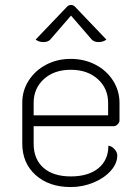

<svg xmlns="http://www.w3.org/2000/svg" viewBox="-20 -747 558 776"><path d="M70 -167V-332Q70 -381 96 -421.5Q122 -462 166.5 -485.5Q211 -509 266 -509Q321 -509 366 -485.5Q411 -462 437 -421Q463 -380 463 -331V-260Q463 -252 455.5 -244.5Q448 -237 440 -237H116V-166Q116 -104 155.5 -69Q195 -34 266 -34Q337 -34 377.5 -67Q418 -100 418 -158Q431 -157 442.5 -144.5Q454 -132 454 -119Q454 -86 427.5 -56.5Q401 -27 357.5 -9Q314 9 266 9Q178 9 124 -39.5Q70 -88 70 -167ZM417 -281V-331Q417 -390 375 -427.5Q333 -465 266 -465Q199 -465 157.5 -427.5Q116 -390 116 -331V-281ZM155 -577Q137 -577 124 -587L251 -720Q258 -727 267 -727Q276 -727 283 -720L410 -587Q397 -577 378 -577Q360 -577 350 -588L267 -684L184 -588Q175 -577 155 -577Z"/></svg>

Font: K2D Thin
Style: Regular
Weight: 100
Designer: Katatrad Aksorn Co.,Ltd.
Foundry: Cadson Demak Co.,Ltd.
Version: Version 1.000; ttfautohint (v1.6)